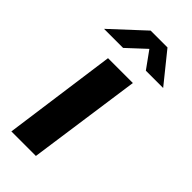

<svg xmlns="http://www.w3.org/2000/svg" viewBox="-239 -798 847 847"><g transform="rotate(45 184.5 -374.5)"><path d="M104 -530 31 0H184L259 -530ZM369 -609 256 -749H151L0 -609H119L204 -688L261 -609Z"/></g></svg>

Font: Cheyenne Sans
Style: Bold Italic
Weight: 700
Italic angle: -8.13011°
Designer: The Public Sans project authors (U.S. Web Design System), Libre Franklin designed by Pablo Impallari and Rodrigo Fuenzal
Foundry: The Cheyenne Sans Project Authors
Version: Version 2.007